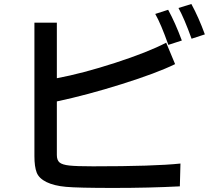

<svg xmlns="http://www.w3.org/2000/svg" viewBox="-20 -884 1040 945"><path d="M149.4 -115.2V-772.5H259.8V-499Q385.7 -522.5 546.9 -574.7Q708 -627 797.9 -673.8L841.8 -568.4Q752 -524.4 579.6 -470.2Q407.2 -416 259.8 -384.8V-121.1Q259.8 -95.7 272.9 -84.5Q286.1 -73.2 321.3 -69.3Q356.4 -65.4 437.5 -65.4Q740.2 -65.4 868.2 -79.1L865.2 33.2Q714.8 41 539.1 41Q363.3 41 304.7 35.6Q246.1 30.3 209 12.2Q171.9 -5.9 160.6 -34.7Q149.4 -63.5 149.4 -115.2ZM744.1 -815.4 807.6 -835.9Q842.8 -771.5 875 -684.6L808.6 -663.1Q772.5 -765.6 744.1 -815.4ZM858.4 -844.7 921.9 -864.3Q958 -797.9 988.3 -714.8L922.9 -693.4Q886.7 -793.9 858.4 -844.7Z"/></svg>

Font: GenEi M Gothic v2 Medium
Style: Regular
Weight: 500
Version: Version 2.0